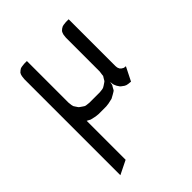

<svg xmlns="http://www.w3.org/2000/svg" viewBox="-197 -517 897 897"><g transform="rotate(-45 251.0 -69.0)"><path d="M69.8 273.9V-359.9L71.8 -377.9L74.2 -387.2L78.1 -395L86.9 -402.8L95.2 -408.2L104 -410.2L121.1 -412.1H138.2V-137.2L140.1 -120.1L142.1 -110.8L147 -103L155.8 -89.8L160.2 -85.9L172.9 -77.1L181.2 -71.8L189.9 -69.8L207 -67.9H275.9L293 -69.8L300.8 -71.8L310.1 -77.1L323.2 -85.9L328.1 -89.8L335.9 -103L340.8 -110.8L341.8 -120.1L344.2 -137.2V-359.9L346.2 -377.9L349.1 -387.2L353 -395L361.8 -402.8L371.1 -408.2L378.9 -410.2L396 -412.1H414.1V-103L415 -94.2L416 -89.8L419.9 -81.1L425.8 -75.2L435.1 -69.8L439 -68.8L448.2 -67.9L414.1 0L396 -2L387.2 -3.9L378.9 -7.8L366.2 -17.1L361.8 -21L353 -34.2L349.1 -43L346.2 -50.8L344.2 -67.9L340.8 -50.8L335.9 -43L328.1 -28.8L323.2 -24.9L310.1 -17.1L293 -7.8L267.1 -2L250 0H199.2L181.2 -2L155.8 -7.8L138.2 -17.1V240.2Z"/></g></svg>

Font: Petahja
Style: Regular
Weight: 400
Designer: T. Christopher White
Version: Version 1.1